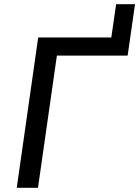

<svg xmlns="http://www.w3.org/2000/svg" viewBox="-20 -898 665 918"><path d="M161.6 0 252 -632.3H590.3L625.5 -877.9H535.2L512.2 -718.8H162.6L60.1 0Z"/></svg>

Font: Winston
Style: Italic
Weight: 400
Italic angle: -8.13011°
Designer: Vernon Adams, Kim Jin-seong, David Berlow, Cristiano Sobral
Foundry: The Winston Project Authors
Version: Version 3.004